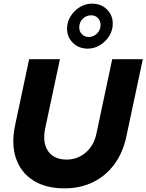

<svg xmlns="http://www.w3.org/2000/svg" viewBox="-20 -1025 804 1054"><path d="M334 9Q231 9 162.5 -34.5Q94 -78 67.5 -156.5Q41 -235 63 -338L140 -700H309L228 -320Q212 -242 244 -195.5Q276 -149 346 -149Q406 -149 451 -188Q496 -227 509 -290L596 -700H764L673 -273Q654 -185 607 -122Q560 -59 490.5 -25Q421 9 334 9ZM462 -758Q413 -758 380.5 -789.5Q348 -821 348 -868Q348 -904 367.5 -935.5Q387 -967 418 -986Q449 -1005 485 -1005Q535 -1005 567 -973.5Q599 -942 599 -895Q599 -859 580 -828Q561 -797 529.5 -777.5Q498 -758 462 -758ZM467 -822Q494 -822 513 -841.5Q532 -861 532 -888Q532 -911 517.5 -926Q503 -941 480 -941Q453 -941 434 -921.5Q415 -902 415 -875Q415 -852 430 -837Q445 -822 467 -822Z"/></svg>

Font: Red Hat Display Black
Style: Italic
Weight: 900
Italic angle: -12°
Designer: Pentagram, MCKL
Foundry: Pentagram, MCKL
Version: Version 1.023; ttfautohint (v1.8.3)